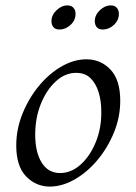

<svg xmlns="http://www.w3.org/2000/svg" viewBox="-20 -674 504 709"><path d="M164 15Q113 15 76.5 -22.5Q40 -60 40 -137Q40 -197 63 -254Q86 -311 123.5 -356.5Q161 -402 207 -428.5Q253 -455 299 -455Q352 -455 388 -417Q424 -379 424 -302Q424 -241 400.5 -184Q377 -127 339 -82Q301 -37 255 -11Q209 15 164 15ZM202 -35Q243 -35 278 -66.5Q313 -98 334 -150Q355 -202 354 -263Q354 -302 344 -334Q334 -366 314 -385.5Q294 -405 261 -405Q220 -405 185.5 -373Q151 -341 130.5 -289.5Q110 -238 110 -177Q110 -112 134 -73.5Q158 -35 202 -35ZM360 -565Q344 -565 337 -574Q330 -583 330 -596Q330 -618 348.5 -636Q367 -654 389 -654Q404 -654 411.5 -645Q419 -636 419 -623Q419 -599 400.5 -582Q382 -565 360 -565ZM200 -565Q184 -565 177 -574Q170 -583 170 -596Q170 -618 188.5 -636Q207 -654 229 -654Q244 -654 251.5 -645Q259 -636 259 -623Q259 -599 240.5 -582Q222 -565 200 -565Z"/></svg>

Font: Bona Nova SC
Style: Italic
Weight: 400
Italic angle: -4°
Designer: Mateusz Machalski
Foundry: Capitalics
Version: Version 4.001; ttfautohint (v1.8.4.7-5d5b)